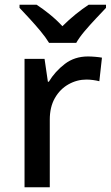

<svg xmlns="http://www.w3.org/2000/svg" viewBox="-20 -786 465 806"><path d="M349 -549Q363 -549 380 -547.5Q397 -546 408 -544L397 -445Q386 -448 371 -450Q356 -452 343 -452Q303 -452 267.5 -432Q232 -412 210.5 -374.5Q189 -337 189 -284V0H83V-539H167L181 -443H185Q211 -486 252 -517.5Q293 -549 349 -549ZM186 -606Q172 -629 150 -655.5Q128 -682 104 -708Q80 -734 62 -753V-766H134Q160 -749 188.5 -726Q217 -703 242 -676Q269 -703 297.5 -726Q326 -749 352 -766H425V-753Q407 -734 382.5 -708Q358 -682 335.5 -655.5Q313 -629 300 -606Z"/></svg>

Font: Noto Sans Tangsa Medium
Style: Regular
Weight: 500
Version: Version 1.504